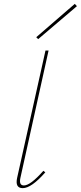

<svg xmlns="http://www.w3.org/2000/svg" viewBox="-20 -973 419 996"><path d="M178 -770 168 -780 368 -953 379 -941ZM98 3Q57 3 69 -51L216 -711H232L86 -51Q77 -11 104 -11Q138 -11 205 -87L215 -79Q143 3 98 3Z"/></svg>

Font: EauTestText Thin
Style: Italic
Weight: 250
Italic angle: -12°
Designer: Christian Thalmann (Catharsis Fonts)
Version: Version 0.001;PS 000.001;hotconv 1.0.88;makeotf.lib2.5.64775